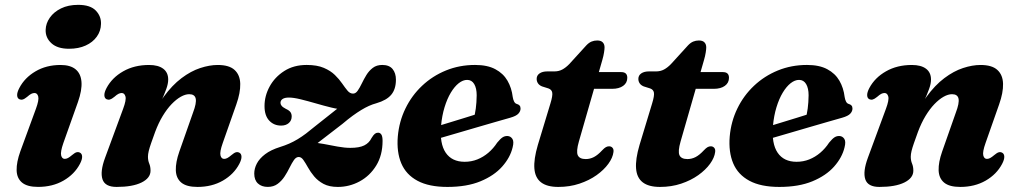

<svg xmlns="http://www.w3.org/2000/svg" viewBox="-20 -742 4119 776"><path d="M236.1 -163.9Q223.7 -128.2 227.1 -114Q230.6 -99.9 241.7 -99.9Q248.1 -99.9 254.8 -103.4Q261.6 -107 271.7 -115.6Q282.5 -124.8 289.5 -126.6Q296.5 -128.5 303.2 -125Q311.5 -120.7 311.9 -109.1Q312.4 -97.5 303.1 -79.7Q281.1 -37.7 236.7 -12.1Q192.4 13.4 133.8 13.4Q89.8 13.4 68.8 -4.3Q47.8 -22.1 47.2 -54.3Q46.5 -86.5 62.2 -130.4L125.1 -302.1Q138.3 -337.9 134.5 -352Q130.7 -366.1 119.5 -366.1Q113.2 -366.1 106.4 -362.8Q99.6 -359.4 89.5 -350.4Q78.7 -341.6 71.7 -339.8Q64.7 -337.9 58 -341Q49.7 -345.3 49.3 -356.9Q48.8 -368.5 58.1 -386.3Q79.7 -427.9 123.5 -453.6Q167.2 -479.4 224.6 -479.4Q264.3 -479.4 285.4 -462Q306.6 -444.7 309.3 -411.3Q312 -377.9 295 -329.6ZM259 -544.9Q212.2 -544.9 187.9 -567.2Q163.5 -589.4 164.5 -621.4Q165.2 -647.6 181.4 -670.6Q197.5 -693.7 226.6 -708Q255.8 -722.4 295.8 -722.4Q344.8 -722.4 367 -699.4Q389.3 -676.5 388.2 -645Q387.6 -616.6 371.2 -593.8Q354.9 -571 326.2 -558Q297.5 -544.9 259 -544.9Z M410.5 -341Q402.2 -345.3 401.8 -356.9Q401.3 -368.5 410.6 -386.3Q433 -428.3 478 -453.8Q522.9 -479.4 582.3 -479.4Q619.5 -479.4 639.6 -464.3Q659.8 -449.2 659.8 -420.5Q659.8 -403.4 652 -382.2Q644.3 -361 633.1 -336.1Q621.9 -311.2 610.3 -282.8Q598.7 -254.5 591.3 -223L579.3 -233.1Q606.6 -302.9 641.2 -350.3Q675.8 -397.8 713.7 -426.2Q751.6 -454.7 789.2 -467Q826.9 -479.4 860 -479.4Q906.4 -479.4 928.2 -459.2Q950.1 -439.1 951 -403.2Q951.9 -367.4 935.2 -320.2L880.2 -163.8Q867.5 -128 871.1 -113.9Q874.7 -99.8 885.8 -99.8Q892.2 -99.8 898.9 -103.3Q905.7 -106.9 915.8 -115.5Q926.6 -124.7 933.6 -126.5Q940.6 -128.4 947.3 -124.9Q955.6 -120.6 956 -109Q956.5 -97.4 947.2 -79.6Q925.2 -37.6 880.8 -12Q836.5 13.5 777.9 13.5Q733.9 13.5 712.8 -4Q691.7 -21.6 690.6 -53.8Q689.6 -86 704.7 -129.1L760.2 -287Q774.9 -325.6 771 -343.5Q767.1 -361.3 744.7 -361.3Q729.1 -361.3 710.7 -351Q692.3 -340.6 673.5 -321.1Q654.8 -301.6 637.7 -273.4Q620.6 -245.1 607.1 -209Q597.5 -182.7 590.9 -163.7Q584.3 -144.8 581.1 -131.6Q578 -118.5 578 -108.6Q578 -93.2 583.2 -80.8Q588.4 -68.5 588.4 -52.2Q588.4 -22.4 552.1 -4.4Q515.8 13.5 451.2 13.5Q404.4 13.5 394.2 -17.4Q384 -48.4 404.7 -104.4L477.6 -302.1Q491 -337.9 487.1 -352Q483.2 -366.1 472 -366.1Q465.7 -366.1 458.9 -362.8Q452.1 -359.4 442 -350.4Q431.2 -341.6 424.2 -339.8Q417.2 -337.9 410.5 -341Z M1235.9 -142.2Q1246.5 -150.8 1262.7 -163.2Q1278.9 -175.7 1303.7 -194.8Q1328.6 -214 1364.4 -241.6Q1386.6 -260.5 1405.4 -274.2Q1424.2 -287.8 1440.2 -297.5Q1456.2 -307.2 1471 -313.9Q1485.9 -320.6 1501.1 -324.7Q1542.9 -336.8 1561.5 -359.4Q1580.2 -381.9 1580.2 -420Q1580.2 -446.5 1566.7 -463Q1553.2 -479.5 1525 -479.5Q1502.1 -479.5 1486.7 -467.7Q1471.4 -456 1460.9 -438.9Q1450.5 -421.8 1442.2 -404.5Q1433.9 -387.2 1425.7 -375.5Q1417.5 -363.7 1406.9 -363.7Q1394.4 -363.7 1384.6 -375.5Q1374.8 -387.2 1362.9 -404.5Q1351.1 -421.8 1333.6 -438.9Q1316.2 -456 1288.8 -467.7Q1261.4 -479.5 1219.5 -479.5Q1166.9 -479.5 1128.7 -454.9Q1090.4 -430.3 1069.8 -392.4Q1049.1 -354.4 1049.1 -313.3Q1049.1 -275 1068 -254.7Q1086.8 -234.4 1116.2 -234.4Q1135.6 -234.4 1147.2 -244.7Q1158.9 -254.9 1158.9 -271.5Q1158.9 -281.8 1153.8 -288.9Q1148.8 -295.9 1135.2 -302.1Q1122.5 -308.7 1118.1 -314.6Q1113.6 -320.4 1113.6 -326.2Q1113.6 -336.1 1122.1 -341.9Q1130.6 -347.7 1147.9 -347.7Q1166.2 -347.7 1195.4 -340.6Q1224.5 -333.4 1257 -324Q1289.4 -314.5 1318.7 -307.4Q1348 -300.2 1366.6 -300.2L1370.2 -325.4Q1364.1 -319.5 1348.7 -307.1Q1333.4 -294.7 1309.3 -275.8Q1285.3 -256.9 1253 -231.2Q1233.9 -215.2 1216.8 -202.3Q1199.8 -189.5 1183.1 -179.4Q1166.5 -169.4 1149.1 -161.7Q1131.7 -154 1112.2 -148Q1074.6 -136.3 1051.5 -118.7Q1028.5 -101.1 1018 -80.9Q1007.6 -60.7 1007.6 -40.4Q1007.6 -14.3 1022.5 -0.4Q1037.4 13.4 1062.2 13.4Q1085.7 13.4 1102.1 1.2Q1118.6 -11 1130.2 -28.9Q1141.9 -46.9 1150.7 -65Q1159.6 -83.1 1168.1 -95.3Q1176.7 -107.5 1187.3 -107.5Q1197.8 -107.5 1206.3 -95.2Q1214.9 -83 1224.8 -65.1Q1234.7 -47.2 1249.7 -29.1Q1264.8 -11 1287.7 1.3Q1310.7 13.5 1345.3 13.5Q1392.2 13.5 1433.6 -8.9Q1475 -31.3 1500.6 -73Q1526.2 -114.7 1526.2 -172.5Q1526.2 -190.7 1521.3 -198.2Q1516.4 -205.7 1508.1 -205.7Q1500.8 -205.7 1495.1 -201.3Q1489.5 -197 1481.6 -184.1Q1472 -164.1 1452 -154.2Q1432.1 -144.4 1395.9 -144.4Q1373.1 -144.4 1344.4 -149.6Q1315.7 -154.9 1288.7 -160.1Q1261.7 -165.3 1243.9 -165.3Z M1673.2 -209.1Q1673.2 -209.1 1690.5 -214.4Q1707.9 -219.8 1735.7 -228.2Q1763.6 -236.6 1795.7 -246.5Q1827.8 -256.4 1858.6 -265.8Q1889.4 -275.2 1911.7 -282.4L1894.5 -262.4Q1899.8 -279.8 1903 -303.5Q1906.2 -327.2 1906.6 -356.9Q1906.6 -385.4 1896.6 -402.3Q1886.6 -419.1 1868 -419.1Q1851.1 -419.1 1834 -405.7Q1817 -392.3 1802.1 -367.6Q1787.3 -343 1776.8 -308.8Q1766.3 -274.7 1762.5 -232.9Q1756.5 -161.4 1781.5 -124.7Q1806.5 -88.1 1858 -88.1Q1885.3 -88.1 1909.3 -97.7Q1933.3 -107.3 1953.7 -124.6Q1974.1 -142 1989.4 -165.4Q2002.5 -181.4 2011.4 -187Q2020.3 -192.7 2030.9 -192.3Q2043.3 -191.9 2050.7 -181.1Q2058.1 -170.3 2051.9 -146.5Q2042.2 -105.4 2009.6 -68.7Q1977.1 -32.1 1922 -9.3Q1867 13.5 1788.3 13.5Q1713.6 13.5 1667.3 -11.4Q1621 -36.3 1601.8 -82Q1582.6 -127.8 1587.8 -190.5Q1593.1 -250.9 1618.6 -303.3Q1644 -355.8 1685.9 -395.3Q1727.8 -434.9 1782.4 -457.2Q1837 -479.5 1900.2 -479.5Q1950 -479.5 1982 -462.3Q2014.1 -445.2 2031 -416Q2047.9 -386.9 2052.3 -349.9Q2053.9 -339.7 2057.7 -331.9Q2061.6 -324 2068.4 -322Q2075.8 -320.1 2079.8 -315.7Q2083.9 -311.3 2083.9 -303.2Q2083.9 -292.3 2075.1 -282.7Q2066.4 -273.1 2042.3 -266.2Q2019.5 -259.8 1984.1 -249.6Q1948.7 -239.3 1907.6 -227.4Q1866.5 -215.4 1825.9 -203.5Q1785.4 -191.5 1751.8 -181.9Q1718.3 -172.3 1698.1 -166.3Q1677.9 -160.3 1677.9 -160.3Z M2196.9 -384.5 2170.6 -392.8Q2159.5 -397.4 2154.3 -405.3Q2149 -413.2 2149 -423.1Q2149 -437.2 2160.7 -445.3Q2172.4 -453.4 2192.1 -453.4H2220.7Q2238.4 -453.4 2252.6 -461Q2266.8 -468.6 2280.8 -483L2349.7 -558.6Q2360.3 -569.7 2370.8 -574Q2381.4 -578.4 2393.7 -578.4Q2408.9 -578.4 2416.1 -570.8Q2423.4 -563.2 2423.4 -550.5Q2423.4 -543 2421.3 -529.7Q2419.3 -516.5 2414.4 -499.5L2319.7 -170.2Q2308.1 -129.8 2315.3 -114.4Q2322.5 -99.1 2347.4 -99.1Q2364.7 -99.1 2380.5 -107.3Q2396.3 -115.5 2413.9 -134.6Q2422.6 -143.8 2428.7 -147.2Q2434.8 -150.7 2441.7 -150.7Q2450.4 -150.7 2455.7 -144.5Q2461 -138.4 2459.4 -127.4Q2456.6 -104.6 2438.8 -80Q2421 -55.4 2391.2 -34.1Q2361.4 -12.9 2322 0.3Q2282.7 13.5 2236.4 13.5Q2190.8 13.5 2166.8 -5Q2142.7 -23.5 2139.8 -60.9Q2136.8 -98.4 2153.7 -155.8L2204.8 -324.4Q2214.1 -354.9 2212 -367.4Q2209.9 -379.8 2196.9 -384.5ZM2346.5 -383 2367.9 -450.6H2490.9Q2515.3 -450.6 2515.3 -427.7Q2515.3 -407 2498.6 -395Q2482 -383 2453.8 -383Z M2607.9 -384.5 2581.6 -392.8Q2570.5 -397.4 2565.3 -405.3Q2560 -413.2 2560 -423.1Q2560 -437.2 2571.7 -445.3Q2583.4 -453.4 2603.1 -453.4H2631.7Q2649.4 -453.4 2663.6 -461Q2677.8 -468.6 2691.8 -483L2760.7 -558.6Q2771.3 -569.7 2781.8 -574Q2792.4 -578.4 2804.7 -578.4Q2819.9 -578.4 2827.1 -570.8Q2834.4 -563.2 2834.4 -550.5Q2834.4 -543 2832.3 -529.7Q2830.3 -516.5 2825.4 -499.5L2730.7 -170.2Q2719.1 -129.8 2726.3 -114.4Q2733.5 -99.1 2758.4 -99.1Q2775.7 -99.1 2791.5 -107.3Q2807.3 -115.5 2824.9 -134.6Q2833.6 -143.8 2839.7 -147.2Q2845.8 -150.7 2852.7 -150.7Q2861.4 -150.7 2866.7 -144.5Q2872 -138.4 2870.4 -127.4Q2867.6 -104.6 2849.8 -80Q2832 -55.4 2802.2 -34.1Q2772.4 -12.9 2733 0.3Q2693.7 13.5 2647.4 13.5Q2601.8 13.5 2577.8 -5Q2553.7 -23.5 2550.8 -60.9Q2547.8 -98.4 2564.7 -155.8L2615.8 -324.4Q2625.1 -354.9 2623 -367.4Q2620.9 -379.8 2607.9 -384.5ZM2757.5 -383 2778.9 -450.6H2901.9Q2926.3 -450.6 2926.3 -427.7Q2926.3 -407 2909.6 -395Q2893 -383 2864.8 -383Z M3014.7 -209.1Q3014.7 -209.1 3032 -214.4Q3049.4 -219.8 3077.2 -228.2Q3105.1 -236.6 3137.2 -246.5Q3169.3 -256.4 3200.1 -265.8Q3230.9 -275.2 3253.2 -282.4L3236 -262.4Q3241.3 -279.8 3244.5 -303.5Q3247.7 -327.2 3248.1 -356.9Q3248.1 -385.4 3238.1 -402.3Q3228.1 -419.1 3209.5 -419.1Q3192.6 -419.1 3175.5 -405.7Q3158.5 -392.3 3143.6 -367.6Q3128.8 -343 3118.3 -308.8Q3107.8 -274.7 3104 -232.9Q3098 -161.4 3123 -124.7Q3148 -88.1 3199.5 -88.1Q3226.8 -88.1 3250.8 -97.7Q3274.8 -107.3 3295.2 -124.6Q3315.6 -142 3330.9 -165.4Q3344 -181.4 3352.9 -187Q3361.8 -192.7 3372.4 -192.3Q3384.8 -191.9 3392.2 -181.1Q3399.6 -170.3 3393.4 -146.5Q3383.7 -105.4 3351.1 -68.7Q3318.6 -32.1 3263.5 -9.3Q3208.5 13.5 3129.8 13.5Q3055.1 13.5 3008.8 -11.4Q2962.5 -36.3 2943.3 -82Q2924.1 -127.8 2929.3 -190.5Q2934.6 -250.9 2960.1 -303.3Q2985.5 -355.8 3027.4 -395.3Q3069.3 -434.9 3123.9 -457.2Q3178.5 -479.5 3241.7 -479.5Q3291.5 -479.5 3323.5 -462.3Q3355.6 -445.2 3372.5 -416Q3389.4 -386.9 3393.8 -349.9Q3395.4 -339.7 3399.2 -331.9Q3403.1 -324 3409.9 -322Q3417.3 -320.1 3421.3 -315.7Q3425.4 -311.3 3425.4 -303.2Q3425.4 -292.3 3416.6 -282.7Q3407.9 -273.1 3383.8 -266.2Q3361 -259.8 3325.6 -249.6Q3290.2 -239.3 3249.1 -227.4Q3208 -215.4 3167.4 -203.5Q3126.9 -191.5 3093.3 -181.9Q3059.8 -172.3 3039.6 -166.3Q3019.4 -160.3 3019.4 -160.3Z M3493.5 -341Q3485.2 -345.3 3484.8 -356.9Q3484.3 -368.5 3493.6 -386.3Q3516 -428.3 3561 -453.8Q3605.9 -479.4 3665.3 -479.4Q3702.5 -479.4 3722.6 -464.3Q3742.8 -449.2 3742.8 -420.5Q3742.8 -403.4 3735 -382.2Q3727.3 -361 3716.1 -336.1Q3704.9 -311.2 3693.3 -282.8Q3681.7 -254.5 3674.3 -223L3662.3 -233.1Q3689.6 -302.9 3724.2 -350.3Q3758.8 -397.8 3796.7 -426.2Q3834.6 -454.7 3872.2 -467Q3909.9 -479.4 3943 -479.4Q3989.4 -479.4 4011.2 -459.2Q4033.1 -439.1 4034 -403.2Q4034.9 -367.4 4018.2 -320.2L3963.2 -163.8Q3950.5 -128 3954.1 -113.9Q3957.7 -99.8 3968.8 -99.8Q3975.2 -99.8 3981.9 -103.3Q3988.7 -106.9 3998.8 -115.5Q4009.6 -124.7 4016.6 -126.5Q4023.6 -128.4 4030.3 -124.9Q4038.6 -120.6 4039 -109Q4039.5 -97.4 4030.2 -79.6Q4008.2 -37.6 3963.8 -12Q3919.5 13.5 3860.9 13.5Q3816.9 13.5 3795.8 -4Q3774.7 -21.6 3773.6 -53.8Q3772.6 -86 3787.7 -129.1L3843.2 -287Q3857.9 -325.6 3854 -343.5Q3850.1 -361.3 3827.7 -361.3Q3812.1 -361.3 3793.7 -351Q3775.3 -340.6 3756.5 -321.1Q3737.8 -301.6 3720.7 -273.4Q3703.6 -245.1 3690.1 -209Q3680.5 -182.7 3673.9 -163.7Q3667.3 -144.8 3664.1 -131.6Q3661 -118.5 3661 -108.6Q3661 -93.2 3666.2 -80.8Q3671.4 -68.5 3671.4 -52.2Q3671.4 -22.4 3635.1 -4.4Q3598.8 13.5 3534.2 13.5Q3487.4 13.5 3477.2 -17.4Q3467 -48.4 3487.7 -104.4L3560.6 -302.1Q3574 -337.9 3570.1 -352Q3566.2 -366.1 3555 -366.1Q3548.7 -366.1 3541.9 -362.8Q3535.1 -359.4 3525 -350.4Q3514.2 -341.6 3507.2 -339.8Q3500.2 -337.9 3493.5 -341Z"/></svg>

Font: Fraunces
Style: Italic
Weight: 900
Italic angle: -16°
Version: Version 1.000;[0bf87f6ff]